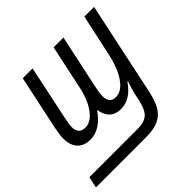

<svg xmlns="http://www.w3.org/2000/svg" viewBox="-217 -725 1148 1148"><g transform="rotate(-45 357.5 -150.5)"><path d="M-14 164H392Q433 164 457.5 153Q482 142 496 118.5Q510 95 520 53L532 -3Q547 -59 555 -79H551Q490 10 409 10Q364 10 337.5 -14.5Q311 -39 304 -85H301Q235 10 150 10Q97 10 68 -21Q39 -52 39 -109Q39 -139 50 -194L123 -536H206L134 -195Q123 -145 123 -122Q123 -94 137 -78Q151 -62 179 -62Q226 -62 265.5 -114.5Q305 -167 324 -255L384 -536H467L393 -190Q384 -148 384 -124Q384 -62 437 -62Q486 -62 526.5 -119.5Q567 -177 588 -278L644 -536H726L601 53Q587 119 564.5 158Q542 197 501.5 216Q461 235 393 235H-29Z"/></g></svg>

Font: Noto Sans UI Narrow
Style: Italic
Weight: 400
Width: 4
Italic angle: -12°
Designer: Monotype Design Team
Foundry: Monotype Imaging Inc.
Version: Version 1.001